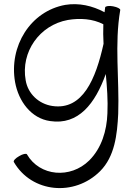

<svg xmlns="http://www.w3.org/2000/svg" viewBox="-20 -576 650 942"><path d="M496 -540C495 -532 494 -524 493 -516C433 -548 367 -563 300 -552C129 -521 23 -349 54 -173C71 -79 133 5 226 18C365 39 447 -68 499 -213C505 -149 510 -84 507 -20C504 66 478 151 418 211C326 302 175 290 112 181C109 176 92 179 74 190C56 200 44 213 48 219C135 370 345 390 471 264C543 192 555 85 560 -18C566 -188 541 -359 570 -527C571 -533 556 -541 535 -545C515 -549 498 -546 496 -540ZM237 -56C170 -66 117 -116 106 -182C81 -321 174 -453 313 -478C373 -488 435 -484 487 -457C486 -425 486 -393 488 -361C450 -189 386 -34 237 -56Z"/></svg>

Font: Nupuram Light
Style: Regular
Weight: 300
Designer: Santhosh Thottingal (santhosh.thottingal@gmail.com)
Foundry: SMC
Version: Version 1.000